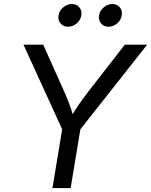

<svg xmlns="http://www.w3.org/2000/svg" viewBox="-20 -954 767 974"><path d="M246.1 0 295.4 -297.9 99.1 -727.5H199.2L304.2 -492.7Q321.8 -453.6 335 -417.7Q348.1 -381.8 359.4 -329.6H322.3Q351.6 -382.8 376.5 -418.9Q401.4 -455.1 430.7 -492.7L613.3 -727.5H726.6L387.7 -297.9L338.4 0ZM530.8 -818.4Q506.8 -818.4 492.7 -835.2Q478.5 -852.1 482.4 -876Q486.3 -899.9 506.3 -916.7Q526.4 -933.6 549.8 -933.6Q573.7 -933.6 587.6 -916.7Q601.6 -899.9 597.7 -876Q593.8 -852.1 574.2 -835.2Q554.7 -818.4 530.8 -818.4ZM325.2 -818.4Q301.3 -818.4 287.1 -835.2Q272.9 -852.1 276.9 -876Q280.8 -899.9 300.8 -916.7Q320.8 -933.6 344.7 -933.6Q368.7 -933.6 382.6 -916.7Q396.5 -899.9 392.6 -876Q388.7 -852.1 368.9 -835.2Q349.1 -818.4 325.2 -818.4Z"/></svg>

Font: Inter 16pt
Style: Italic
Weight: 400
Italic angle: -9.3988°
Version: Version 4.001;git-66647c0bb